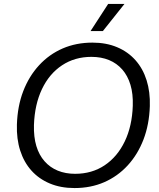

<svg xmlns="http://www.w3.org/2000/svg" viewBox="-20 -958 816 988"><path d="M363.4 9.7Q292 9.7 236.1 -13.9Q180.1 -37.4 141.6 -80.4Q103.1 -123.4 83.9 -183.4Q64.7 -243.3 67 -317Q70 -411.9 99.6 -488.9Q129.3 -566 181.1 -622.2Q232.9 -678.4 302.4 -708.6Q372 -738.7 455.6 -738.7Q526.7 -738.7 582.6 -715.1Q638.6 -691.6 677.1 -648.2Q715.6 -604.9 734.4 -544.9Q753.3 -485 751 -412Q748 -317.4 718.4 -240.2Q688.7 -163 637.1 -106.8Q585.4 -50.6 516.2 -20.4Q447 9.7 363.4 9.7ZM366.4 -63.6Q453.1 -63.6 518.6 -107.5Q584.1 -151.4 622 -230.4Q659.9 -309.4 663.3 -414.3Q665.3 -475.1 651.3 -521.6Q637.3 -568.1 609.3 -600.2Q581.3 -632.3 541.1 -648.9Q501 -665.4 450.4 -665.4Q364.7 -665.4 299.1 -621.9Q233.4 -578.3 195.9 -499.4Q158.4 -420.6 154.7 -314.7Q153 -253.1 167 -206.6Q181 -160.1 209.4 -128.1Q237.7 -96 277.5 -79.8Q317.3 -63.6 366.4 -63.6ZM445.9 -798.1 536.7 -937.9H620.6L509.3 -798.1Z"/></svg>

Font: Mona Sans
Style: Italic
Weight: 200
Italic angle: -11.6951°
Designer: Deni Anggara
Foundry: GitHub
Version: Version 2.000